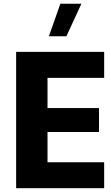

<svg xmlns="http://www.w3.org/2000/svg" viewBox="-20 -996 588 1016"><path d="M531.2 -137.2V0H65.4V-721.7H531.2V-584H231.4V-424.3H503.9V-297.4H231.4V-137.2ZM299.3 -976.1H410.6L331.5 -804.2H238.8Z"/></svg>

Font: Estedad-FD ExtraBold
Style: Regular
Weight: 800
Designer: Amin Abedi
Version: Version 7.3